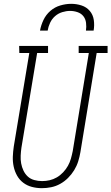

<svg xmlns="http://www.w3.org/2000/svg" viewBox="-20 -975 582 1003"><path d="M199 8Q172 8 147 1.5Q122 -5 102 -20Q82 -35 69.5 -57Q57 -79 51.5 -104.5Q46 -130 47 -156.5Q48 -183 52 -210L133 -698H81L80 -735H231V-698H174L92 -204Q89 -183 88 -162Q87 -141 90.5 -121.5Q94 -102 102.5 -84Q111 -66 125 -53Q139 -40 159 -34.5Q179 -29 200 -29Q220 -29 239.5 -33.5Q259 -38 277 -48.5Q295 -59 310 -75Q325 -91 335 -109Q345 -127 350.5 -146.5Q356 -166 360 -186L444 -698H391V-735H542V-698H485L400 -180Q396 -156 388.5 -132Q381 -108 367.5 -86Q354 -64 335.5 -45.5Q317 -27 294.5 -14.5Q272 -2 247.5 3Q223 8 199 8ZM189 -815Q194 -843 207 -870.5Q220 -898 243 -918Q266 -938 295 -946.5Q324 -955 352 -955Q380 -955 406 -946.5Q432 -938 449 -918Q466 -898 470 -870.5Q474 -843 469 -815H429Q432 -835 429.5 -855.5Q427 -876 415.5 -890.5Q404 -905 385 -911.5Q366 -918 346 -918Q326 -918 305 -911.5Q284 -905 267.5 -890.5Q251 -876 241.5 -855.5Q232 -835 229 -815Z"/></svg>

Font: Iosevka Curly Slab Extralight
Style: Italic
Weight: 200
Italic angle: -9°
Monospace: yes
Designer: Belleve Invis
Foundry: Belleve Invis
Version: Version 22.1.2; ttfautohint (v1.8.4)